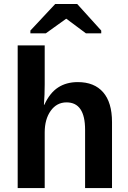

<svg xmlns="http://www.w3.org/2000/svg" viewBox="-20 -955 651 975"><path d="M205.1 -422.9Q232.9 -483.4 274.9 -510.7Q316.9 -538.1 375 -538.1Q459 -538.1 503.9 -486.3Q548.8 -434.6 548.8 -335V0H412.1V-295.9Q412.1 -435.1 317.9 -435.1Q268.1 -435.1 237.5 -392.3Q207 -349.6 207 -282.7V0H69.8V-724.6H207V-526.9Q207 -473.6 203.1 -422.9ZM494.1 -799.8V-785.6H416.5L317.4 -859.4H315.4L212.4 -785.6H134.3V-799.8L260.3 -934.6H372.1Z"/></svg>

Font: Arial
Style: Bold
Weight: 700
Designer: Steve Matteson
Foundry: Ascender Corporation
Version: Version 2.00.3